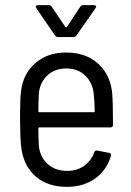

<svg xmlns="http://www.w3.org/2000/svg" viewBox="-20 -718 510 746"><path d="M346 -126Q349 -135 358 -133L404 -124Q409 -123 410.5 -119.5Q412 -116 411 -112Q394 -56 349 -24Q304 8 240 8Q167 8 121 -30.5Q75 -69 64 -135Q60 -160 59 -194Q58 -228 58 -250.5Q58 -273 58 -282Q58 -333 62 -365Q70 -432 117.5 -473Q165 -514 237 -514Q314 -514 362 -470Q410 -426 416 -354Q419 -321 419 -233Q419 -223 409 -223H133Q129 -223 129 -219Q129 -188 131 -150Q136 -107 165.5 -80.5Q195 -54 241 -54Q279 -54 306.5 -73.5Q334 -93 346 -126ZM131 -356Q129 -314 129 -286Q129 -282 133 -282H344Q348 -282 348 -286Q348 -315 344 -355Q339 -398 310.5 -425Q282 -452 238 -452Q193 -452 164.5 -425.5Q136 -399 131 -356ZM119 -691Q119 -698 128 -698H169Q177 -698 181 -692L234 -613Q235 -612 237 -612Q239 -612 240 -613L291 -691Q296 -698 303 -698H345Q351 -698 353 -694.5Q355 -691 351 -686L277 -580Q273 -574 265 -574H206Q198 -574 194 -580L121 -686Z"/></svg>

Font: Barlow Semi Condensed
Style: Regular
Weight: 400
Width: 4
Designer: Jeremy Tribby
Foundry: Tribby Type
Version: Version 1.408;December 10, 2018;FontCreator 11.5.0.2430 64-b